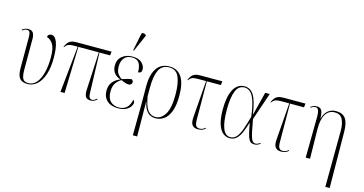

<svg xmlns="http://www.w3.org/2000/svg" viewBox="-99 -1271 3749 1976"><g transform="rotate(15 1775.5 -283.0)"><path d="M205 10Q147 10 121 -21.5Q95 -53 95 -127V-459Q95 -496 86.5 -512Q78 -528 58 -528Q35 -528 9 -508L4 -516Q19 -527 34.5 -533Q50 -539 68 -539Q107 -539 121.5 -516Q136 -493 136 -453V-130Q136 -53 153 -27Q170 -1 210 -1Q263 -1 298 -43.5Q333 -86 350.5 -157Q368 -228 368 -315Q368 -414 341 -456.5Q314 -499 275 -509Q276 -528 288 -536Q300 -544 312 -544Q354 -544 376 -484Q398 -424 398 -317Q398 -216 373.5 -142.5Q349 -69 305.5 -29.5Q262 10 205 10Z M555 0 606 -495H575Q543 -495 524 -491.5Q505 -488 493.5 -479Q482 -470 470 -454L465 -457Q476 -482 489 -499.5Q502 -517 524 -526.5Q546 -536 586 -536H956L951 -495H838L851 -84Q851 -36 860.5 -20.5Q870 -5 891 -5Q902 -5 914.5 -12.5Q927 -20 938 -30L944 -23Q912 6 877 6Q832 6 819.5 -23.5Q807 -53 811 -98L831 -495H613L599 0Z M1168 10Q1094 10 1051.5 -29Q1009 -68 1009 -136Q1009 -192 1038.5 -228Q1068 -264 1115 -282V-284Q1073 -298 1049 -329Q1025 -360 1025 -407Q1025 -471 1068.5 -507Q1112 -543 1177 -543Q1246 -543 1279 -511Q1312 -479 1312 -440Q1312 -401 1274 -401Q1274 -464 1252.5 -498.5Q1231 -533 1175 -533Q1122 -533 1094 -499Q1066 -465 1066 -410Q1066 -355 1088 -327.5Q1110 -300 1130 -290Q1163 -301 1188 -307.5Q1213 -314 1232 -315Q1237 -311 1242 -304.5Q1247 -298 1247 -287Q1247 -274 1237.5 -264.5Q1228 -255 1212 -255Q1195 -255 1178 -260.5Q1161 -266 1130 -279Q1101 -264 1076 -230.5Q1051 -197 1051 -138Q1051 -67 1085.5 -33.5Q1120 0 1174 0Q1278 0 1300 -115Q1315 -108 1315 -86Q1315 -69 1300.5 -46.5Q1286 -24 1253.5 -7Q1221 10 1168 10ZM1175 -605 1167 -608 1202 -783Q1206 -805 1221.5 -804.5Q1237 -804 1253 -792V-783Z M1390 239 1393 -86 1392 -291Q1392 -407 1437 -475Q1482 -543 1574 -543Q1659 -543 1703 -476.5Q1747 -410 1747 -278Q1747 -174 1723 -111Q1699 -48 1658 -19Q1617 10 1566 10Q1540 10 1514 -2Q1488 -14 1467 -44.5Q1446 -75 1435 -131H1433L1436 239ZM1564 -3Q1624 -3 1665 -67.5Q1706 -132 1706 -276Q1706 -398 1676.5 -465.5Q1647 -533 1573 -533Q1496 -533 1464.5 -468Q1433 -403 1433 -286V-188Q1451 -84 1483 -43.5Q1515 -3 1564 -3Z M2022 6Q1986 6 1968.5 -9Q1951 -24 1946 -48.5Q1941 -73 1944 -103L1974 -495H1894Q1862 -495 1843 -491.5Q1824 -488 1812.5 -479Q1801 -470 1789 -454L1784 -457Q1795 -482 1808 -499.5Q1821 -517 1843 -526.5Q1865 -536 1905 -536H2136L2131 -495H1982L1984 -90Q1984 -42 1995.5 -23.5Q2007 -5 2036 -5Q2055 -5 2069.5 -13Q2084 -21 2093 -30L2099 -23Q2082 -8 2064.5 -1Q2047 6 2022 6Z M2359 10Q2320 10 2287.5 -15.5Q2255 -41 2235 -100.5Q2215 -160 2215 -261Q2215 -397 2255.5 -471.5Q2296 -546 2373 -546Q2435 -546 2471.5 -487.5Q2508 -429 2528 -289H2530L2593 -536H2641L2541 -243Q2555 -165 2565 -117.5Q2575 -70 2584.5 -46Q2594 -22 2604.5 -13.5Q2615 -5 2631 -5Q2643 -5 2656.5 -11.5Q2670 -18 2679 -25L2683 -17Q2671 -8 2656 -1Q2641 6 2622 6Q2602 6 2587.5 -1Q2573 -8 2562 -28.5Q2551 -49 2541 -89Q2531 -129 2519 -196H2517Q2501 -141 2481.5 -94Q2462 -47 2433 -18.5Q2404 10 2359 10ZM2362 -2Q2405 -2 2432 -37Q2459 -72 2478.5 -130.5Q2498 -189 2518 -260Q2505 -364 2485 -424Q2465 -484 2437.5 -509Q2410 -534 2375 -534Q2312 -534 2284 -466Q2256 -398 2256 -268Q2256 -2 2362 -2Z M2908 6Q2872 6 2854.5 -9Q2837 -24 2832 -48.5Q2827 -73 2830 -103L2860 -495H2780Q2748 -495 2729 -491.5Q2710 -488 2698.5 -479Q2687 -470 2675 -454L2670 -457Q2681 -482 2694 -499.5Q2707 -517 2729 -526.5Q2751 -536 2791 -536H3022L3017 -495H2868L2870 -90Q2870 -42 2881.5 -23.5Q2893 -5 2922 -5Q2941 -5 2955.5 -13Q2970 -21 2979 -30L2985 -23Q2968 -8 2950.5 -1Q2933 6 2908 6Z M3441 239 3445 -359Q3445 -436 3421 -481.5Q3397 -527 3340 -527Q3274 -527 3241 -472.5Q3208 -418 3209 -318L3214 0H3168L3173 -443Q3172 -528 3133 -528Q3125 -528 3112.5 -524.5Q3100 -521 3083 -508L3078 -516Q3094 -527 3109.5 -533Q3125 -539 3143 -539Q3179 -539 3194 -514.5Q3209 -490 3210 -429H3212Q3228 -488 3264 -515.5Q3300 -543 3346 -543Q3418 -543 3449.5 -498.5Q3481 -454 3482 -359L3487 239Z"/></g></svg>

Font: Noto Serif Display Condensed ExtraLight
Style: Regular
Weight: 200
Width: 3
Designer: Monotype Design Team
Foundry: Monotype Imaging Inc.
Version: Version 2.009